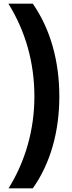

<svg xmlns="http://www.w3.org/2000/svg" viewBox="-20 -819 398 1055"><path d="M306 -289C306 -479 259 -657 160 -799H26C120 -648 169 -475 169 -289C169 -107 120 66 27 216H160C259 77 306 -100 306 -289Z"/></svg>

Font: Noto Sans Sinhala UI ExtraCondensed ExtraBold
Style: Regular
Weight: 800
Width: 2
Designer: Jelle Bosma - Monotype Design Team
Foundry: Monotype Imaging Inc.
Version: Version 2.006